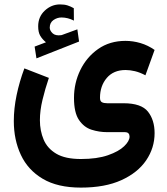

<svg xmlns="http://www.w3.org/2000/svg" viewBox="-20 -603 757 869"><path d="M188 -411.6Q171.4 -425.3 162.1 -441.2Q152.8 -457 152.8 -483.9Q152.8 -527.3 182.9 -555.2Q212.9 -583 251.5 -583Q271.5 -583 285.4 -578.6Q299.3 -574.2 314 -565.9L314.5 -509.8Q286.6 -523.9 258.3 -523.9Q238.8 -523.9 221.9 -512.2Q205.1 -500.5 205.1 -477.5Q205.6 -463.9 218.3 -452.1Q231 -440.4 256.8 -443.8Q257.8 -443.8 260.7 -444.8L330.1 -470.2L337.9 -415L145 -338.9L136.7 -392.1ZM346.2 246.1Q240.7 246.1 173.6 206.3Q106.4 166.5 74.5 98.1Q42.5 29.8 42.5 -55.2Q42.5 -111.8 55.2 -172.6Q67.9 -233.4 90.3 -293.5L201.2 -250.5Q184.1 -200.2 172.4 -151.4Q160.6 -102.5 160.6 -59.1Q160.6 -11.2 177.5 28.8Q194.3 68.8 234.9 92.8Q275.4 116.7 346.2 116.7Q419.4 116.7 468.5 99.6Q517.6 82.5 542 58.8Q566.4 35.2 566.4 15.1Q566.4 6.3 561.5 0.7Q556.6 -4.9 543.9 -4.9H464.8Q428.7 -4.9 394.3 -15.9Q359.9 -26.9 337.4 -60.1Q314.9 -93.3 314.9 -159.7Q314.9 -227.1 343.5 -285.9Q372.1 -344.7 424.3 -381.3Q476.6 -418 547.9 -418Q582 -418 616 -408Q649.9 -397.9 679.7 -377L638.2 -262.2Q613.3 -275.4 590.8 -280.8Q568.4 -286.1 548.3 -286.1Q493.7 -286.1 463.1 -250Q432.6 -213.9 432.6 -160.2Q432.6 -145 441.2 -140.4Q449.7 -135.7 465.3 -135.7H539.1Q619.6 -135.7 649.7 -97.7Q679.7 -59.6 679.7 -0.5Q679.7 66.4 641.6 122.6Q603.5 178.7 529.3 212.4Q455.1 246.1 346.2 246.1Z"/></svg>

Font: Vazirmatn RD
Style: Bold
Weight: 700
Designer: Saber Rastikerdar
Foundry: Saber Rastikerdar
Version: Version 32.102